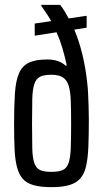

<svg xmlns="http://www.w3.org/2000/svg" viewBox="-20 -763 424 791"><path d="M192 8Q148 8 119 0Q90 -8 74 -26Q58 -44 50 -74.5Q42 -105 40 -149.5Q38 -194 38 -254Q38 -328 41.5 -379Q45 -430 58 -460.5Q71 -491 98.5 -504.5Q126 -518 175 -518Q199 -518 218 -511.5Q237 -505 251 -492L255 -494Q247 -531 237 -565Q227 -599 213 -630L123 -616V-666L191 -676Q181 -694 170.5 -709Q160 -724 150 -739V-743H228Q238 -730 246.5 -716Q255 -702 263 -687L337 -698V-649L286 -641Q306 -594 319.5 -538Q333 -482 339 -425Q342 -401 343 -376.5Q344 -352 345 -325.5Q346 -299 346 -270Q346 -205 344 -157.5Q342 -110 334.5 -78Q327 -46 310.5 -27.5Q294 -9 265.5 -0.5Q237 8 192 8ZM192 -55Q222 -55 238.5 -62.5Q255 -70 262.5 -91.5Q270 -113 271.5 -152Q273 -191 273 -254Q273 -311 271.5 -349.5Q270 -388 262.5 -411Q255 -434 238.5 -444.5Q222 -455 192 -455Q161 -455 145 -447Q129 -439 121.5 -417Q114 -395 113 -355.5Q112 -316 112 -254Q112 -191 113 -151.5Q114 -112 121.5 -91Q129 -70 145 -62.5Q161 -55 192 -55Z"/></svg>

Font: Saira ExtraCondensed Medium
Style: Regular
Weight: 500
Width: 2
Designer: Hector Gatti with collaboration of the Omnibus-Type team
Foundry: Omnibus-Type
Version: Version 1.101